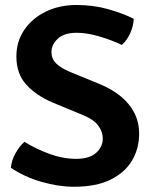

<svg xmlns="http://www.w3.org/2000/svg" viewBox="-20 -716 596 750"><path d="M22.5 -60.5Q25 -89.5 40.5 -117.2Q56 -145 75.5 -162Q119 -135 172.2 -115.2Q225.5 -95.5 278 -95.5Q329.5 -95.5 355.5 -119Q381.5 -142.5 381.5 -175Q381.5 -200 364.8 -224Q348 -248 305 -266L184.5 -316Q122 -342.5 83 -385Q44 -427.5 44 -495.5Q44 -554 74.8 -599.2Q105.5 -644.5 158.5 -670.5Q211.5 -696.5 279 -696.5Q346 -696.5 404.8 -679.5Q463.5 -662.5 502.5 -642.5Q501 -613.5 488.5 -586Q476 -558.5 456 -540.5Q417.5 -559 368.5 -573.5Q319.5 -588 280 -588Q231 -588 206 -565Q181 -542 181 -512.5Q181 -486.5 198.8 -468.8Q216.5 -451 251.5 -436L373 -386Q418.5 -367 452.5 -339Q486.5 -311 505 -274.5Q523.5 -238 523.5 -193.5Q523.5 -135 495.2 -88Q467 -41 410.8 -13.8Q354.5 13.5 269.5 13.5Q207.5 13.5 141.5 -5.8Q75.5 -25 22.5 -60.5Z"/></svg>

Font: Signika Light SemiBold
Style: Regular
Weight: 600
Version: Version 2.003;gftools[0.9.32]